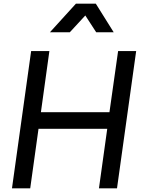

<svg xmlns="http://www.w3.org/2000/svg" viewBox="-20 -1022 776 1042"><path d="M45 0H144L189 -323H562L517 0H615L719 -745H621L574 -413H202L248 -745H149ZM251 -847H359L443 -938L502 -847H597L500 -1002H392Z"/></svg>

Font: Mluvka Medium
Style: Italic
Weight: 500
Italic angle: -8°
Designer: Modified by Jiří Krblich, Original typeface by Gumpita Rahayu
Foundry: Gumpita Rahayu & Jiří Krblich
Version: Version 2.000;Glyphs 3.1.1 (3134)